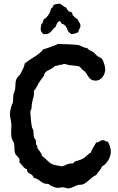

<svg xmlns="http://www.w3.org/2000/svg" viewBox="-20 -994 652 1062"><path d="M593 -154C593 -174 586 -193 577 -210C565 -210 559 -219 548 -219C537 -219 527 -206 515 -206H512C503 -188 489 -172 483 -151C467 -142 455 -126 438 -116C424 -108 398 -103 393 -100C388 -97 389 -90 382 -90C344 -90 339 -74 322 -74C317 -74 311 -77 306 -77C248 -84 253 -102 212 -132C211 -151 186 -169 186 -180C186 -186 188 -190 180 -193C178 -203 180 -213 177 -222L170 -229C164 -244 167 -259 164 -274C163 -279 159 -282 158 -287C153 -300 148 -360 148 -376C148 -384 155 -390 155 -401C155 -438 168 -451 168 -478C168 -482 168 -486 167 -490C178 -503 185 -517 193 -532C201 -547 213 -560 222 -574C225 -579 225 -585 228 -590C241 -608 271 -611 283 -629H285C300 -629 305 -636 313 -636C318 -636 320 -633 325 -638C329 -639 332 -640 336 -640C343 -640 350 -637 357 -635C373 -632 407 -631 419 -626C426 -622 429 -615 435 -609C441 -604 449 -601 454 -593C470 -570 476 -548 509 -548C542 -548 562 -582 562 -611C562 -626 553 -655 545 -667C540 -675 526 -678 519 -684C512 -689 501 -703 496 -706C482 -714 471 -716 461 -729C444 -728 429 -742 412 -745C393 -748 321 -751 299 -751C298 -751 296 -750 296 -748C290 -745 227 -722 223 -722H219C204 -694 142 -666 116 -642C115 -623 103 -607 96 -590C92 -580 76 -569 70 -555C64 -538 66 -520 64 -503C63 -491 56 -480 54 -468C52 -454 54 -439 51 -426C50 -421 46 -417 45 -413C40 -399 35 -376 35 -361C35 -343 43 -324 43 -305C43 -282 39 -250 45 -229C47 -219 55 -210 58 -200C61 -184 58 -159 64 -145C70 -130 88 -125 88 -107C88 -103 87 -100 87 -97C101 -84 109 -64 129 -58C129 -51 132 -45 135 -39C149 -32 163 -26 167 -10C199 -6 208 24 242 23H248C259 35 285 45 301 45C311 45 319 42 328 42C339 42 347 48 357 48C376 48 394 34 412 29C421 27 430 29 438 26C465 15 484 -14 512 -26C522 -42 538 -56 545 -74C572 -87 593 -125 593 -154ZM425 -852C425 -866 413 -875 409 -888C398 -893 389 -902 381 -911C383 -918 378 -919 379 -923V-925C371 -925 366 -932 358 -932C356 -940 348 -945 345 -953C330 -955 321 -974 306 -974C305 -974 280 -969 278 -968C272 -963 273 -949 263 -948C257 -922 244 -900 221 -886C219 -877 217 -865 209 -860C207 -852 205 -843 205 -835C205 -823 210 -814 219 -806C222 -806 225 -805 229 -805C264 -805 266 -832 289 -847C292 -860 298 -874 312 -878C314 -872 320 -870 320 -863C349 -859 350 -829 361 -816C364 -812 372 -812 371 -806H377C391 -805 400 -811 413 -816C414 -829 425 -839 425 -852Z"/></svg>

Font: Margarine
Style: Regular
Weight: 400
Designer: Astigmatic (AOETI)
Foundry: Astigmatic (AOETI)
Version: Version 1.000